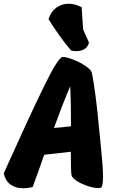

<svg xmlns="http://www.w3.org/2000/svg" viewBox="-47 -1004 623 1025"><path d="M361 -731Q348 -731 333 -734Q303 -768 268 -817.5Q233 -867 212 -902Q224 -941 253 -962.5Q282 -984 319 -984Q355 -984 389 -965L392 -918Q393 -894 397 -846L428 -777Q423 -755 405 -743Q387 -731 361 -731ZM489 -249Q490 -233 496.5 -168.5Q503 -104 503 -61Q503 -5 490 -1Q486 0 477 0Q455 0 422.5 -10.5Q390 -21 364.5 -37Q339 -53 335 -68Q331 -83 331 -194Q223 -181 189 -178Q162 -99 127 -5Q100 1 77 1Q37 1 9.5 -18.5Q-18 -38 -27 -78L-7 -123Q103 -368 183.5 -534Q264 -700 288 -700Q307 -700 343.5 -686Q380 -672 409.5 -652Q439 -632 443 -616Q450 -588 462 -499Q474 -410 481 -327ZM241 -321Q287 -324 332 -330Q332 -468 328 -544Q284 -440 241 -321Z"/></svg>

Font: Mogra
Style: Regular
Weight: 400
Designer: Lipi Raval
Foundry: Lipi Raval
Version: Version 1.002;PS 1.002;hotconv 1.0.88;makeotf.lib2.5.647800;